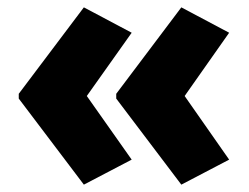

<svg xmlns="http://www.w3.org/2000/svg" viewBox="-20 -542 677 522"><path d="M31 -287 208 -522 338 -453 216 -281 338 -108 208 -40 31 -274ZM296 -287 473 -522 603 -453 482 -281 603 -108 473 -40 296 -274Z"/></svg>

Font: Noto Sans Malayalam SemiCondensed Black
Style: Regular
Weight: 900
Width: 4
Designer: Jelle Bosma - Monotype Design Team
Foundry: Monotype Imaging Inc.
Version: Version 2.104; ttfautohint (v1.8.4.7-5d5b)